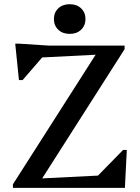

<svg xmlns="http://www.w3.org/2000/svg" viewBox="-20 -911 678 931"><path d="M42.7 0V-17.4L468 -683.7L489 -647.9L138.5 -630.1V-690H584.2V-672.6L160.3 -8L139.3 -43.8L501.8 -61.9V0ZM442.8 0V-47L576.9 -184H594.9L585.6 0ZM71.8 -522.9 53.8 -699.4H70.6L215.4 -690L205.6 -656.9L89.8 -522.9ZM318 -746.7Q283.7 -746.7 262.6 -766.9Q241.4 -787.1 241.4 -818.7Q241.4 -850.4 262.6 -870.5Q283.7 -890.6 318 -890.6Q352.2 -890.6 373.4 -870.5Q394.5 -850.3 394.5 -818.7Q394.5 -787.2 373.4 -766.9Q352.2 -746.7 318 -746.7Z"/></svg>

Font: Platypi Light
Style: Regular
Weight: 300
Designer: David Sargent
Foundry: Bolt Cutter Type
Version: Version 1.200